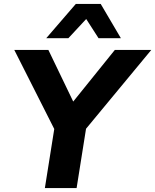

<svg xmlns="http://www.w3.org/2000/svg" viewBox="-20 -960 792 980"><path d="M209 0 267 -365 279 -258 53 -705H227L356 -437H350L566 -705H752L382 -258L429 -365L371 0ZM216 -765 367 -940H494L597 -765H483L420 -863L329 -765Z"/></svg>

Font: Nunito Sans 8pt ExtraBold
Style: Italic
Weight: 800
Italic angle: -9°
Version: Version 3.101;gftools[0.9.27]